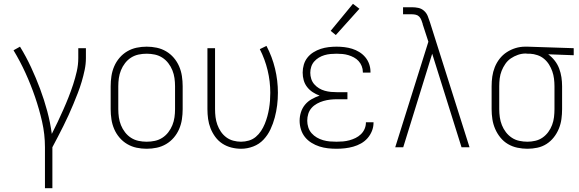

<svg xmlns="http://www.w3.org/2000/svg" viewBox="-20 -773 3040 1008"><path d="M216 215V0Q216 -68 201 -134Q186 -200 164 -264Q142 -328 114 -389.5Q86 -451 51 -509L85 -528Q117 -476 143 -420Q169 -364 190.5 -306.5Q212 -249 228 -189.5Q244 -130 252 -70Q268 -101 283 -133Q298 -165 312.5 -197.5Q327 -230 340 -263Q353 -296 364 -329.5Q375 -363 383 -398Q391 -433 391 -468V-520H431V-468Q431 -437 424.5 -406Q418 -375 409 -344.5Q400 -314 388.5 -284.5Q377 -255 365 -226Q353 -197 340 -168.5Q327 -140 313 -112Q299 -84 284.5 -56Q270 -28 255 0V215Z M750 8Q723 8 697 2.5Q671 -3 648 -16.5Q625 -30 607.5 -50.5Q590 -71 579.5 -95.5Q569 -120 565 -146.5Q561 -173 561 -200V-320Q561 -347 565 -373.5Q569 -400 579.5 -424.5Q590 -449 607.5 -469.5Q625 -490 648 -503.5Q671 -517 697 -522.5Q723 -528 750 -528Q777 -528 803 -522.5Q829 -517 852 -503.5Q875 -490 892.5 -469.5Q910 -449 920.5 -424.5Q931 -400 935 -373.5Q939 -347 939 -320V-200Q939 -173 935 -146.5Q931 -120 920.5 -95.5Q910 -71 892.5 -50.5Q875 -30 852 -16.5Q829 -3 803 2.5Q777 8 750 8ZM750 -29Q772 -29 793 -33.5Q814 -38 832 -49.5Q850 -61 863.5 -78.5Q877 -96 885 -116Q893 -136 896 -157Q899 -178 899 -200V-320Q899 -342 896 -363Q893 -384 885 -404Q877 -424 863.5 -441.5Q850 -459 832 -470.5Q814 -482 793 -486.5Q772 -491 750 -491Q728 -491 707 -486.5Q686 -482 668 -470.5Q650 -459 636.5 -441.5Q623 -424 615 -404Q607 -384 604 -363Q601 -342 601 -320V-200Q601 -178 604 -157Q607 -136 615 -116Q623 -96 636.5 -78.5Q650 -61 668 -49.5Q686 -38 707 -33.5Q728 -29 750 -29Z M1246 8Q1220 8 1194.5 1.5Q1169 -5 1147.5 -19Q1126 -33 1110.5 -54Q1095 -75 1085.5 -99Q1076 -123 1072.5 -148.5Q1069 -174 1069 -200V-520H1109V-200Q1109 -179 1111.5 -158.5Q1114 -138 1121 -118.5Q1128 -99 1139.5 -82Q1151 -65 1167.5 -52.5Q1184 -40 1204.5 -34.5Q1225 -29 1245 -29Q1266 -29 1286.5 -35Q1307 -41 1323 -54.5Q1339 -68 1350.5 -85.5Q1362 -103 1370 -122.5Q1378 -142 1383.5 -162Q1389 -182 1392.5 -203Q1396 -224 1397.5 -244.5Q1399 -265 1399 -286Q1399 -346 1385 -404Q1371 -462 1344 -515L1379 -532Q1409 -475 1424 -412.5Q1439 -350 1439 -286Q1439 -253 1435 -220.5Q1431 -188 1422.5 -156Q1414 -124 1400 -94Q1386 -64 1363.5 -40Q1341 -16 1309.5 -4Q1278 8 1246 8Z M1747 8Q1724 8 1701.5 5.5Q1679 3 1657 -4Q1635 -11 1615 -23.5Q1595 -36 1581 -53.5Q1567 -71 1560 -93.5Q1553 -116 1553 -139Q1553 -162 1560 -184Q1567 -206 1581.5 -223.5Q1596 -241 1616.5 -252.5Q1637 -264 1658 -271Q1639 -278 1622 -289Q1605 -300 1592.5 -316Q1580 -332 1574.5 -351.5Q1569 -371 1569 -392Q1569 -413 1575 -433.5Q1581 -454 1594 -470.5Q1607 -487 1625.5 -498.5Q1644 -510 1664 -516.5Q1684 -523 1705 -525.5Q1726 -528 1747 -528Q1768 -528 1788.5 -525.5Q1809 -523 1828.5 -517Q1848 -511 1866 -500Q1884 -489 1897.5 -473Q1911 -457 1918 -437Q1925 -417 1925 -397Q1925 -395 1925 -394Q1925 -393 1925 -392H1885Q1885 -393 1885 -393.5Q1885 -394 1885 -395Q1885 -411 1879 -426Q1873 -441 1862.5 -452.5Q1852 -464 1838 -471.5Q1824 -479 1809 -483.5Q1794 -488 1778.5 -489.5Q1763 -491 1747 -491Q1731 -491 1715 -489.5Q1699 -488 1683.5 -483.5Q1668 -479 1654 -470.5Q1640 -462 1629.5 -450Q1619 -438 1614 -422.5Q1609 -407 1609 -391Q1609 -375 1614 -359Q1619 -343 1630 -330.5Q1641 -318 1655 -309.5Q1669 -301 1685 -296.5Q1701 -292 1717.5 -290.5Q1734 -289 1750 -289H1804V-252H1750Q1732 -252 1714 -250Q1696 -248 1678.5 -243Q1661 -238 1644.5 -229Q1628 -220 1616 -206.5Q1604 -193 1598.5 -175.5Q1593 -158 1593 -139Q1593 -122 1598.5 -104.5Q1604 -87 1616 -73.5Q1628 -60 1643.5 -51Q1659 -42 1676.5 -37Q1694 -32 1711.5 -30.5Q1729 -29 1747 -29Q1764 -29 1781 -30.5Q1798 -32 1814.5 -36.5Q1831 -41 1846.5 -48.5Q1862 -56 1874.5 -68Q1887 -80 1894 -96Q1901 -112 1901 -129Q1901 -129 1901 -129.5Q1901 -130 1901 -131H1941Q1941 -130 1941 -129.5Q1941 -129 1941 -128Q1941 -106 1932.5 -85Q1924 -64 1909.5 -47.5Q1895 -31 1875.5 -20Q1856 -9 1834.5 -3Q1813 3 1791 5.5Q1769 8 1747 8ZM1743 -589 1716 -611 1833 -753 1867 -727Z M2055 0 2229 -554 2199 -646Q2199 -646 2199 -646.5Q2199 -647 2199 -647Q2199 -647 2199 -647.5Q2199 -648 2199 -648Q2196 -658 2192 -668Q2188 -678 2181 -685.5Q2174 -693 2163.5 -695.5Q2153 -698 2143 -698H2096V-735H2143Q2160 -735 2176.5 -731.5Q2193 -728 2206 -716.5Q2219 -705 2225.5 -689Q2232 -673 2237 -657L2445 0H2403L2249 -491L2097 0Z M2749 8Q2723 8 2696.5 2.5Q2670 -3 2647 -16.5Q2624 -30 2607 -51Q2590 -72 2579.5 -96.5Q2569 -121 2565 -147Q2561 -173 2561 -200V-320Q2561 -346 2564.5 -371Q2568 -396 2577.5 -420Q2587 -444 2603 -464.5Q2619 -485 2640.5 -499Q2662 -513 2686.5 -520.5Q2711 -528 2737 -528Q2740 -528 2743.5 -528Q2747 -528 2750 -528L2992 -520V-483L2858 -488Q2877 -474 2892 -455Q2907 -436 2915.5 -413.5Q2924 -391 2927.5 -367.5Q2931 -344 2931 -320V-200Q2931 -174 2927.5 -148Q2924 -122 2914 -97.5Q2904 -73 2887.5 -52Q2871 -31 2849 -17Q2827 -3 2801 2.5Q2775 8 2749 8ZM2749 -29Q2770 -29 2791 -34Q2812 -39 2829 -51Q2846 -63 2858.5 -80Q2871 -97 2878.5 -117Q2886 -137 2888.5 -158Q2891 -179 2891 -200V-320Q2891 -340 2888.5 -360Q2886 -380 2879.5 -398.5Q2873 -417 2862.5 -434Q2852 -451 2836.5 -464Q2821 -477 2801.5 -483.5Q2782 -490 2763 -491H2750Q2747 -491 2744.5 -491.5Q2742 -492 2740 -492Q2719 -492 2699 -485Q2679 -478 2662 -466.5Q2645 -455 2633 -437.5Q2621 -420 2613.5 -401Q2606 -382 2603.5 -361.5Q2601 -341 2601 -320V-200Q2601 -179 2604 -157.5Q2607 -136 2615 -116Q2623 -96 2636 -79Q2649 -62 2667 -50Q2685 -38 2706.5 -33.5Q2728 -29 2749 -29Z"/></svg>

Font: Iosevka SS04 Extralight
Style: Regular
Weight: 200
Monospace: yes
Designer: Belleve Invis
Foundry: Belleve Invis
Version: Version 19.0.0; ttfautohint (v1.8.4)